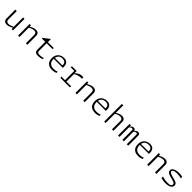

<svg xmlns="http://www.w3.org/2000/svg" viewBox="787 -3310 5867 5867"><g transform="rotate(45 3720.0 -376.5)"><path d="M448 -500H510V0H451.5V-62L448 -69ZM173.5 -500V-143.5Q173.5 -106.5 185.8 -84Q198 -61.5 219.8 -51.5Q241.5 -41.5 271.5 -41.5Q313 -41.5 363 -58.8Q413 -76 468.5 -107.5V-57.5H448.5Q398.5 -25 348 -6.8Q297.5 11.5 248 11.5Q182 11.5 147.2 -21.5Q112.5 -54.5 112 -114L110 -500Z M792 0H730V-500H788.5V-438L792 -431ZM1066.5 0V-356.5Q1066.5 -393.5 1054.2 -416Q1042 -438.5 1020.2 -448.5Q998.5 -458.5 968.5 -458.5Q927 -458.5 877 -441.2Q827 -424 771.5 -392.5V-442.5H791.5Q841.5 -475 892 -493.2Q942.5 -511.5 992 -511.5Q1058 -511.5 1092.8 -478.5Q1127.5 -445.5 1128 -386L1130 0Z M1514.5 -470.5V-122.5Q1514.5 -94.5 1524.5 -77.5Q1534.5 -60.5 1558.8 -52Q1583 -43.5 1625.5 -43.5Q1663.5 -43.5 1703.8 -51.2Q1744 -59 1777 -69.5L1767.5 -17.5Q1729.5 -4.5 1688.2 3.5Q1647 11.5 1599.5 11.5Q1543 11.5 1510.8 -2.8Q1478.5 -17 1465.2 -46.2Q1452 -75.5 1452 -124V-470.5ZM1776 -500 1761.5 -450H1306V-473L1496.5 -623.5H1517V-484.5L1468 -500Z M2003 -254.5Q2003 -195 2022.8 -148.5Q2042.5 -102 2090 -74Q2137.5 -46 2217 -46Q2260 -46 2298.5 -54Q2337 -62 2371.5 -74.5L2365.5 -19.5Q2332 -6.5 2290.8 2.8Q2249.5 12 2200.5 12Q2117.5 12 2060.2 -18.8Q2003 -49.5 1973.8 -105.8Q1944.5 -162 1944.5 -238.5Q1944.5 -324.5 1979.8 -386.2Q2015 -448 2074.8 -480Q2134.5 -512 2208 -512Q2276 -512 2317.8 -485.8Q2359.5 -459.5 2377.2 -416.8Q2395 -374 2395 -321.5V-268H1996.5V-311.5H2349L2329 -282.5Q2331 -294 2332.2 -306Q2333.5 -318 2333.5 -332Q2333.5 -375 2318.2 -404Q2303 -433 2271.2 -448Q2239.5 -463 2190 -463Q2154 -463 2126 -455.2Q2098 -447.5 2080 -435Q2049.5 -413.5 2026.2 -370.2Q2003 -327 2003 -254.5Z M2763 -395.5 2770.5 -388.5V0H2708.5V-500H2763ZM2550.5 -49.5H2978.5L2968.5 0H2560.5ZM2560.5 -500H2741V-450.5H2550.5ZM2756 -367 2744.5 -408H2771.5Q2800 -440.5 2834.8 -463.8Q2869.5 -487 2910.8 -499.2Q2952 -511.5 2998.5 -511.5Q3022 -511.5 3040.5 -507.5L3047 -445.5Q2986.5 -447.5 2938.2 -439.5Q2890 -431.5 2847.5 -414Q2805 -396.5 2756 -367Z M3272 0H3210V-500H3268.5V-438L3272 -431ZM3546.5 0V-356.5Q3546.5 -393.5 3534.2 -416Q3522 -438.5 3500.2 -448.5Q3478.5 -458.5 3448.5 -458.5Q3407 -458.5 3357 -441.2Q3307 -424 3251.5 -392.5V-442.5H3271.5Q3321.5 -475 3372 -493.2Q3422.5 -511.5 3472 -511.5Q3538 -511.5 3572.8 -478.5Q3607.5 -445.5 3608 -386L3610 0Z M3863 -254.5Q3863 -195 3882.8 -148.5Q3902.5 -102 3950 -74Q3997.5 -46 4077 -46Q4120 -46 4158.5 -54Q4197 -62 4231.5 -74.5L4225.5 -19.5Q4192 -6.5 4150.8 2.8Q4109.5 12 4060.5 12Q3977.5 12 3920.2 -18.8Q3863 -49.5 3833.8 -105.8Q3804.5 -162 3804.5 -238.5Q3804.5 -324.5 3839.8 -386.2Q3875 -448 3934.8 -480Q3994.5 -512 4068 -512Q4136 -512 4177.8 -485.8Q4219.5 -459.5 4237.2 -416.8Q4255 -374 4255 -321.5V-268H3856.5V-311.5H4209L4189 -282.5Q4191 -294 4192.2 -306Q4193.5 -318 4193.5 -332Q4193.5 -375 4178.2 -404Q4163 -433 4131.2 -448Q4099.5 -463 4050 -463Q4014 -463 3986 -455.2Q3958 -447.5 3940 -435Q3909.5 -413.5 3886.2 -370.2Q3863 -327 3863 -254.5Z M4512 0H4450V-765H4512V-438V-431ZM4786.5 0V-356.5Q4786.5 -393.5 4774.2 -416Q4762 -438.5 4740.2 -448.5Q4718.5 -458.5 4688.5 -458.5Q4647 -458.5 4597 -441.2Q4547 -424 4491.5 -392.5V-442.5H4515Q4566 -475.5 4614.2 -493.5Q4662.5 -511.5 4712 -511.5Q4778 -511.5 4812.8 -478.5Q4847.5 -445.5 4848 -386L4850 0Z M5111 0H5049V-500H5107.5V-438L5111 -431ZM5238 0V-406.5Q5238 -435 5226.2 -446.8Q5214.5 -458.5 5195.5 -458.5Q5170 -458.5 5143.8 -440.5Q5117.5 -422.5 5090.5 -392.5V-442.5H5110.5Q5132 -477 5160.8 -494.2Q5189.5 -511.5 5223.5 -511.5Q5248 -511.5 5265 -502.5Q5282 -493.5 5290.8 -475.5Q5299.5 -457.5 5299.5 -431L5301.5 0ZM5427.5 0V-406.5Q5427.5 -435 5415.8 -446.8Q5404 -458.5 5385 -458.5Q5359.5 -458.5 5333.2 -440.5Q5307 -422.5 5280 -392.5V-442.5H5300Q5321.5 -477 5350.2 -494.2Q5379 -511.5 5413 -511.5Q5437.5 -511.5 5454.5 -502.5Q5471.5 -493.5 5480.2 -475.5Q5489 -457.5 5489 -431L5491 0Z M5723 -254.5Q5723 -195 5742.8 -148.5Q5762.5 -102 5810 -74Q5857.5 -46 5937 -46Q5980 -46 6018.5 -54Q6057 -62 6091.5 -74.5L6085.5 -19.5Q6052 -6.5 6010.8 2.8Q5969.5 12 5920.5 12Q5837.5 12 5780.2 -18.8Q5723 -49.5 5693.8 -105.8Q5664.5 -162 5664.5 -238.5Q5664.5 -324.5 5699.8 -386.2Q5735 -448 5794.8 -480Q5854.5 -512 5928 -512Q5996 -512 6037.8 -485.8Q6079.5 -459.5 6097.2 -416.8Q6115 -374 6115 -321.5V-268H5716.5V-311.5H6069L6049 -282.5Q6051 -294 6052.2 -306Q6053.5 -318 6053.5 -332Q6053.5 -375 6038.2 -404Q6023 -433 5991.2 -448Q5959.5 -463 5910 -463Q5874 -463 5846 -455.2Q5818 -447.5 5800 -435Q5769.5 -413.5 5746.2 -370.2Q5723 -327 5723 -254.5Z M6372 0H6310V-500H6368.5V-438L6372 -431ZM6646.5 0V-356.5Q6646.5 -393.5 6634.2 -416Q6622 -438.5 6600.2 -448.5Q6578.5 -458.5 6548.5 -458.5Q6507 -458.5 6457 -441.2Q6407 -424 6351.5 -392.5V-442.5H6371.5Q6421.5 -475 6472 -493.2Q6522.5 -511.5 6572 -511.5Q6638 -511.5 6672.8 -478.5Q6707.5 -445.5 6708 -386L6710 0Z M7331 -491.5 7333.5 -431.5Q7293 -442 7245.8 -448.8Q7198.5 -455.5 7145.5 -455.5Q7098.5 -455.5 7062.2 -449Q7026 -442.5 7003 -426.5Q6989 -417 6981.5 -404.8Q6974 -392.5 6974 -379.5Q6974 -360.5 6990 -344.2Q7006 -328 7038.2 -314Q7070.5 -300 7121 -287Q7142 -282 7162.5 -276.5Q7228.5 -261 7267.2 -246.8Q7306 -232.5 7330 -206.8Q7354 -181 7354 -139Q7354 -91.5 7322.8 -58Q7291.5 -24.5 7234.5 -7.5Q7177.5 9.5 7100.5 9.5Q7046 9.5 6998.2 1.2Q6950.5 -7 6909 -21L6905 -83.5Q6955 -67.5 7014 -57.5Q7073 -47.5 7143.5 -47.5Q7182.5 -47.5 7213.5 -52.2Q7244.5 -57 7266.5 -70.5Q7280.5 -79.5 7288 -93.2Q7295.5 -107 7295.5 -125.5Q7295.5 -150 7281.5 -166Q7267.5 -182 7240.5 -193.5Q7213.5 -205 7167 -217.5Q7134 -226 7101 -234Q7039.5 -249 7000.8 -266.8Q6962 -284.5 6942.2 -309.2Q6922.5 -334 6922.5 -368.5Q6922.5 -418.5 6960 -450.5Q6997.5 -482.5 7056.8 -496.8Q7116 -511 7183.5 -511Q7223.5 -511 7260 -506Q7296.5 -501 7331 -491.5Z"/></g></svg>

Font: Monaspace Argon Var ExtraLight
Style: Regular
Weight: 200
Designer: Riley Cran and the Lettermatic Team
Version: Version 1.200 (Monaspace Argon Var)